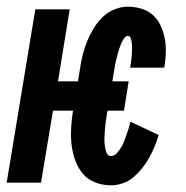

<svg xmlns="http://www.w3.org/2000/svg" viewBox="-37 -548 557 576"><path d="M296 8Q271 8 248 -1Q225 -10 210.5 -28Q196 -46 188 -69Q180 -92 177.5 -116Q175 -140 176.5 -165.5Q178 -191 182 -216H122L86 0H-17L69 -520H172L137 -304H197L203 -342Q206 -363 211 -383Q216 -403 224 -423Q232 -443 243 -461.5Q254 -480 269.5 -495.5Q285 -511 305.5 -519.5Q326 -528 346 -528Q367 -528 387 -522Q407 -516 421.5 -503Q436 -490 444.5 -472Q453 -454 457 -434Q461 -414 460.5 -393Q460 -372 457 -351Q456 -350 456 -348.5Q456 -347 456 -345H353Q354 -346 354 -346.5Q354 -347 354 -348Q355 -354 356 -360.5Q357 -367 357.5 -373Q358 -379 358.5 -385.5Q359 -392 359 -398Q359 -404 359 -410Q359 -416 358 -422Q357 -428 355 -434Q353 -440 346 -440Q340 -440 336 -434Q332 -428 329 -422.5Q326 -417 324 -411Q322 -405 320 -399.5Q318 -394 316.5 -388Q315 -382 313.5 -376Q312 -370 310.5 -364Q309 -358 308 -352Q307 -346 306 -340Q305 -334 304 -328L300 -304H349L335 -216H286L284 -208Q283 -199 281.5 -190.5Q280 -182 279 -173.5Q278 -165 277.5 -156Q277 -147 276.5 -138.5Q276 -130 276.5 -121.5Q277 -113 278.5 -104.5Q280 -96 283.5 -88Q287 -80 296 -80Q306 -80 313.5 -88.5Q321 -97 326.5 -106Q332 -115 335.5 -124.5Q339 -134 342.5 -143.5Q346 -153 349 -163Q352 -173 354 -183L439 -143Q434 -126 427 -109Q420 -92 411 -75.5Q402 -59 390 -44Q378 -29 363.5 -16.5Q349 -4 331 2Q313 8 296 8Z"/></svg>

Font: Iosevka SS04
Style: Bold Italic
Weight: 700
Italic angle: -9°
Monospace: yes
Designer: Belleve Invis
Foundry: Belleve Invis
Version: Version 19.0.0; ttfautohint (v1.8.4)